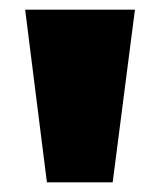

<svg xmlns="http://www.w3.org/2000/svg" viewBox="-20 -770 331 397"><path d="M32 -750H259L213 -393H77Z"/></svg>

Font: Unbounded ExtraBold
Style: Regular
Weight: 800
Designer: Luke Prowse, Jean-Baptiste Morizot, Fátima Lázaro, Florian Runge
Foundry: NaN
Version: Version 1.701;gftools[0.9.28.dev5+ged2979d]